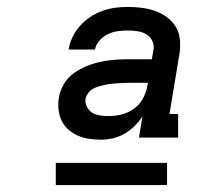

<svg xmlns="http://www.w3.org/2000/svg" viewBox="-20 -720 640 554"><path d="M271 -317Q254 -317 237 -319.5Q220 -322 205 -328.5Q190 -335 177.5 -346Q165 -357 158 -371.5Q151 -386 149 -403Q147 -420 150 -438Q153 -458 164 -477Q175 -496 192.5 -508.5Q210 -521 229.5 -529Q249 -537 269.5 -541.5Q290 -546 310 -547.5Q330 -549 351 -549H418L423 -577Q425 -591 419 -603Q413 -615 401.5 -621.5Q390 -628 376.5 -630Q363 -632 349 -632Q334 -632 319.5 -630Q305 -628 291.5 -621.5Q278 -615 267.5 -603.5Q257 -592 254 -577H178Q181 -596 189.5 -613.5Q198 -631 211 -645.5Q224 -660 240.5 -671Q257 -682 275 -688.5Q293 -695 311.5 -697.5Q330 -700 349 -700Q369 -700 389 -697.5Q409 -695 427.5 -688.5Q446 -682 461.5 -670.5Q477 -659 487 -643Q497 -627 499 -606.5Q501 -586 498 -566L469 -391H494V-323H381L391 -384Q381 -369 368 -356Q355 -343 339 -334Q323 -325 306 -321Q289 -317 272 -317Q272 -317 271.5 -317Q271 -317 271 -317ZM292 -385Q311 -385 330 -389.5Q349 -394 365.5 -405.5Q382 -417 392 -435Q402 -453 405 -472L407 -481H351Q342 -481 333.5 -480.5Q325 -480 316.5 -479.5Q308 -479 299.5 -478Q291 -477 282 -475Q273 -473 264.5 -470.5Q256 -468 248 -463.5Q240 -459 234.5 -451.5Q229 -444 227 -436Q225 -424 230.5 -412.5Q236 -401 245.5 -395Q255 -389 267.5 -387Q280 -385 292 -385ZM141 -186V-250H462V-186Z"/></svg>

Font: Iosevka Slab Extended Oblique
Style: Regular
Weight: 400
Width: 7
Italic angle: -9°
Monospace: yes
Designer: Belleve Invis
Foundry: Belleve Invis
Version: Version 11.1.0; ttfautohint (v1.8.3)